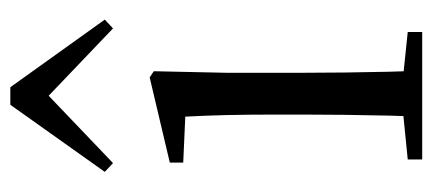

<svg xmlns="http://www.w3.org/2000/svg" viewBox="-253 -585 838 372"><g transform="rotate(-90 166.0 -399.0)"><path d="M43 0V-28L153 -39H184L290 -28V0ZM126 0Q127 -24 128 -65Q129 -106 129.5 -150.5Q130 -195 130 -229V-289Q130 -340 129 -381Q128 -422 126 -459L37 -463V-489L202 -528L214 -520L211 -380V-229Q211 -195 211.5 -150.5Q212 -106 213 -65Q214 -24 215 0ZM297 -599 139 -750H194L36 -599L19 -615L149 -798H183L314 -615Z"/></g></svg>

Font: Noto Serif SC
Style: Regular
Weight: 400
Designer: Ryoko NISHIZUKA 西塚涼子 (kana & ideographs); Frank Grießhammer (Latin, Greek & Cyrillic); Wenlong ZHANG 张文龙 (bopomofo); San
Foundry: Adobe
Version: Version 2.002-H1;hotconv 1.1.0;makeotfexe 2.6.0